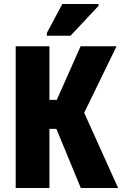

<svg xmlns="http://www.w3.org/2000/svg" viewBox="-20 -947 615 967"><path d="M59 0V-714H229V-444H266L386 -714H567L404 -379L575 0H387L264 -298H229V0ZM216 -767V-781L294 -927H476V-917L335 -767Z"/></svg>

Font: Noto Sans ExtraCondensed Black
Style: Regular
Weight: 900
Width: 2
Designer: Monotype Design Team
Foundry: Monotype Imaging Inc.
Version: Version 2.013; ttfautohint (v1.8.4.7-5d5b)